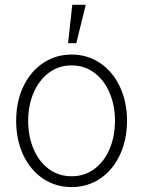

<svg xmlns="http://www.w3.org/2000/svg" viewBox="-20 -764 593 795"><path d="M46.9 -263.7Q46.9 -342.8 76.4 -405.3Q106 -467.8 158.2 -502.9Q210.4 -538.1 276.4 -538.1Q342.3 -538.1 394.5 -502.9Q446.8 -467.8 476.3 -405.3Q505.9 -342.8 505.9 -263.7Q505.9 -184.6 476.3 -122.1Q446.8 -59.6 394.5 -24.4Q342.3 10.7 276.4 10.7Q210.4 10.7 158.2 -24.4Q106 -59.6 76.4 -122.1Q46.9 -184.6 46.9 -263.7ZM456.1 -263.7Q456.1 -327.1 433.8 -379.6Q411.6 -432.1 370.8 -462.6Q330.1 -493.2 276.4 -493.2Q222.7 -493.2 181.9 -462.4Q141.1 -431.6 118.9 -379.4Q96.7 -327.1 96.7 -263.7Q96.7 -199.7 118.9 -147.2Q141.1 -94.7 181.9 -64.5Q222.7 -34.2 276.4 -34.2Q330.1 -34.2 370.8 -64.5Q411.6 -94.7 433.8 -147.2Q456.1 -199.7 456.1 -263.7ZM279.3 -744.1H335L295.9 -585H261.7Z"/></svg>

Font: Pretendard JP ExtraLight
Style: Regular
Weight: 200
Designer: Base glyphs from Inter by Rasmus Andersson; Hangeul glyphs from Noto Sans CJK(Source Han Sans) by Jang Soo-young and Kan
Foundry: Kil Hyung-jin
Version: Version 1.309